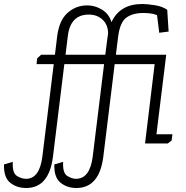

<svg xmlns="http://www.w3.org/2000/svg" viewBox="-156 -718 929 961"><path d="M676 -444 627 -46H707L703 -15L684 0H570L618 -397H418L361 67Q341 223 226 223Q180 223 147 196.5Q114 170 116 105L160 92Q157 148 180.5 162.5Q204 177 224 177Q294 177 308 66L365 -397H166L109 67Q89 223 -25 223Q-72 223 -105 196.5Q-138 170 -136 105L-92 92Q-95 148 -71.5 162.5Q-48 177 -26 177Q42 177 56 66L113 -397H27L30 -426L50 -444H119L130 -535Q140 -616 182 -653.5Q224 -691 281 -691Q320 -691 355 -669.5Q390 -648 402 -607Q444 -698 556 -698Q580 -698 618.5 -692Q657 -686 681 -669L688 -560L641 -554L630 -642Q614 -649 595.5 -651Q577 -653 561 -653Q508 -653 476 -629.5Q444 -606 435 -532L424 -444ZM288 -645Q195 -645 183 -534L172 -444H371L382 -530L385 -550Q385 -593 358 -619Q331 -645 288 -645Z"/></svg>

Font: Zilla Slab Light
Style: Italic
Weight: 300
Italic angle: -6°
Designer: Typotheque.com
Foundry: Typotheque type foundry
Version: Version 1.1; 2017; ttfautohint (v1.6)